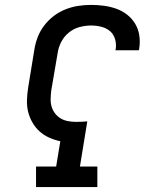

<svg xmlns="http://www.w3.org/2000/svg" viewBox="-20 -763 640 783"><path d="M127 0V-84H209L226 -187Q202 -192 180 -202Q158 -212 141 -227.5Q124 -243 112 -264Q100 -285 94.5 -308Q89 -331 90 -356.5Q91 -382 95 -407L120 -560Q124 -586 133.5 -611Q143 -636 160 -658.5Q177 -681 199.5 -698Q222 -715 247.5 -725Q273 -735 299 -739Q325 -743 351 -743Q378 -743 404 -739.5Q430 -736 454 -727.5Q478 -719 498 -703.5Q518 -688 531 -666.5Q544 -645 548 -619Q552 -593 548 -567Q548 -565 547.5 -562.5Q547 -560 546 -558H451Q451 -560 451 -561Q451 -562 452 -563Q455 -584 449 -604Q443 -624 428 -636.5Q413 -649 392.5 -654Q372 -659 351 -659Q328 -659 304 -652.5Q280 -646 260.5 -630Q241 -614 229.5 -591.5Q218 -569 215 -546L189 -394Q187 -377 186.5 -360Q186 -343 190.5 -328Q195 -313 204.5 -300.5Q214 -288 227.5 -280Q241 -272 257.5 -269Q274 -266 290 -266Q302 -266 313.5 -266.5Q325 -267 336 -268L306 -84H377V0Z"/></svg>

Font: Iosevka Curly Slab MdExObl
Style: Regular
Weight: 500
Width: 7
Italic angle: -9°
Monospace: yes
Designer: Belleve Invis
Foundry: Belleve Invis
Version: Version 11.1.0; ttfautohint (v1.8.3)